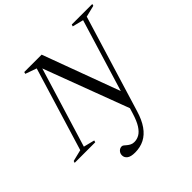

<svg xmlns="http://www.w3.org/2000/svg" viewBox="-261 -892 1336 1336"><g transform="rotate(-45 407.0 -224.0)"><path d="M562.5 -101.5 523.5 28.5 271 -643.5 286 -649 98 -34.5 179.5 -14 175.5 0H-27L-22.5 -14L63 -35L251 -651.5L168 -681L172 -695H343ZM534.5 52.5Q514.5 119.5 484.2 162.5Q454 205.5 413.5 226.2Q373 247 321.5 247Q280 247 261.2 232.5Q242.5 218 242.5 196Q242.5 176.5 255.2 163.2Q268 150 285.5 150Q293 150 300.8 156.2Q308.5 162.5 318.2 170.8Q328 179 340.5 185.2Q353 191.5 369.5 191.5Q396 191.5 419.5 178Q443 164.5 463.8 132Q484.5 99.5 502 42L716.5 -660.5L635 -681L639.5 -695H841.5L837.5 -681L752 -660Z"/></g></svg>

Font: Newsreader 48pt
Style: Italic
Weight: 400
Italic angle: -17°
Version: Version 1.003